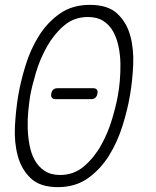

<svg xmlns="http://www.w3.org/2000/svg" viewBox="-20 -760 640 790"><path d="M227 -40Q284 -40 326 -76Q368 -112 396.5 -163.5Q425 -215 441.5 -271Q458 -327 465 -367Q470 -393 473 -427.5Q476 -462 475.5 -497.5Q475 -533 468 -567.5Q461 -602 446 -629.5Q431 -657 405.5 -673.5Q380 -690 342 -690Q284 -690 242.5 -654Q201 -618 172.5 -567Q144 -516 127.5 -460Q111 -404 104 -365Q100 -339 96.5 -304.5Q93 -270 94 -234Q95 -198 101.5 -163Q108 -128 123 -101Q138 -74 163.5 -57Q189 -40 227 -40ZM218 10Q145 10 106.5 -26.5Q68 -63 53 -119Q38 -175 41.5 -241Q45 -307 55 -367Q65 -425 85 -490.5Q105 -556 139.5 -611.5Q174 -667 225.5 -703.5Q277 -740 350 -740Q424 -740 462.5 -704Q501 -668 516 -613Q531 -558 528 -492.5Q525 -427 515 -369Q505 -309 484 -242Q463 -175 428 -119Q393 -63 341.5 -26.5Q290 10 218 10ZM355 -352H209Q198 -352 193.5 -358Q189 -364 191 -375Q193 -386 199.5 -391.5Q206 -397 217 -397H363Q374 -397 378.5 -391.5Q383 -386 381 -375Q379 -364 372.5 -358Q366 -352 355 -352Z"/></svg>

Font: Maple Mono NL Thin
Style: Italic
Weight: 250
Italic angle: -10°
Monospace: yes
Designer: subframe7536
Version: Version 7.000